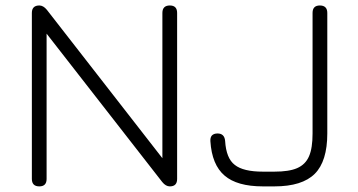

<svg xmlns="http://www.w3.org/2000/svg" viewBox="-20 -664 1274 684"><path d="M120 0C120 0 120 0 120 0C102.5 0 93.5 -9 93.5 -26.5C93.5 -26.5 93.5 -26.5 93.5 -26.5C93.5 -26.5 93.5 -618 93.5 -618C93.5 -635.5 102.5 -644.5 120 -644.5C120 -644.5 120 -644.5 120 -644.5C129.5 -644.5 138.5 -639.5 147 -629C147 -629 147 -629 147 -629C147 -629 570.5 -85 570.5 -85C570.5 -85 558.5 -85 558.5 -85C558.5 -85 558.5 -618 558.5 -618C558.5 -635.5 567.5 -644.5 585 -644.5C585 -644.5 585 -644.5 585 -644.5C602.5 -644.5 611 -635.5 611 -618C611 -618 611 -618 611 -618C611 -618 611 -26.5 611 -26.5C611 -9 602.5 0 585 0C585 0 585 0 585 0C575.5 0 566.5 -5 558 -15.5C558 -15.5 558 -15.5 558 -15.5C558 -15.5 134 -559.5 134 -559.5C134 -559.5 146 -559.5 146 -559.5C146 -559.5 146 -26.5 146 -26.5C146 -9 137.5 0 120 0ZM957.5 0C957.5 0 916.5 0 916.5 0C855 0 809.5 -13 780 -38.5C750 -64 733 -105 729.5 -161C729.5 -161 729.5 -161 729.5 -161C729 -169.5 730.5 -176.5 735 -181.5C739.5 -186 746 -188.5 755 -188.5C755 -188.5 755 -188.5 755 -188.5C771.5 -188.5 780.5 -179.5 782 -162C782 -162 782 -162 782 -162C784.5 -120.5 796 -92 816.5 -76.5C836.5 -60.5 870 -52.5 916.5 -52.5C916.5 -52.5 916.5 -52.5 916.5 -52.5C916.5 -52.5 957.5 -52.5 957.5 -52.5C992 -52.5 1019 -56.5 1038.5 -65C1058 -73.5 1072.5 -87.5 1081 -107.5C1089.5 -127 1093.5 -154 1093.5 -188.5C1093.5 -188.5 1093.5 -188.5 1093.5 -188.5C1093.5 -188.5 1093.5 -618 1093.5 -618C1093.5 -635.5 1102 -644.5 1119.5 -644.5C1119.5 -644.5 1119.5 -644.5 1119.5 -644.5C1137 -644.5 1146 -635.5 1146 -618C1146 -618 1146 -618 1146 -618C1146 -618 1146 -188.5 1146 -188.5C1146 -122.5 1131 -74.5 1101.5 -45C1071.5 -15 1023.5 0 957.5 0C957.5 0 957.5 0 957.5 0Z"/></svg>

Font: Jura-Fortis-Regular
Style: Regular
Weight: 500
Designer: Daniel Johnson, Alexei Vanyashin, Mirko Velimirovic
Foundry: Daniel Johnson
Version: ""